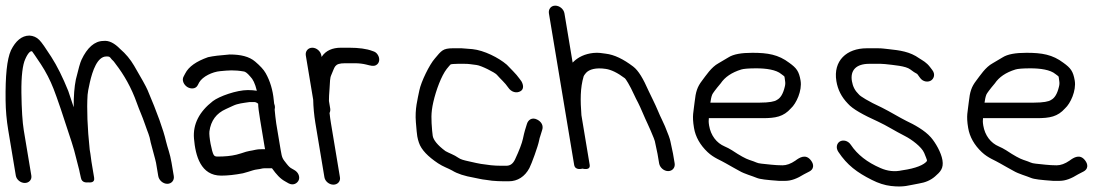

<svg xmlns="http://www.w3.org/2000/svg" viewBox="-21 -652 3936 680"><path d="M299.1 -107.8 299 -108.2 296.7 -122.1C288.5 -199.9 286 -265.6 289.2 -316.3C289.6 -323.3 292.3 -338.7 297.3 -360.5C306.6 -401.2 323.7 -452 355.7 -452C366.6 -452 366.6 -452 374.3 -442.2L375.2 -441L376.4 -440C379.7 -437.1 383.5 -432.9 387.4 -427.1L387.7 -426.7L387.9 -426.3C418 -387.6 444.4 -341.4 463.6 -287.2C473.6 -258.9 482.2 -242.3 492.5 -211.9C503.1 -180.5 508.2 -174 512.5 -148.5L512.6 -147.9L528.6 -88.1C530.1 -82.8 531.1 -78.9 531.6 -75.5L539.5 -28.5C542 -13.5 556.5 -1 571.5 -1C586.6 -1 597 -13.5 594.5 -28.5L586.6 -75.5C581.2 -108.2 572.5 -128.2 567 -151.3C557.6 -192.3 535.8 -252.6 501.7 -332.9C495.7 -346.8 480.1 -374.7 453.9 -419.4C440.5 -442.1 424.9 -461 404.1 -479C385 -498.5 365.3 -509.6 345 -507C313.8 -506.6 287.7 -482.9 267.7 -440.4C262.8 -430.1 256.8 -408.1 247.7 -370.7C242.3 -343.9 239.8 -312.2 240 -272.1C232.3 -295.3 223.7 -321.6 221 -329.2L220.9 -329.5L220.8 -329.8C201.3 -378.1 181.3 -418.4 160.5 -450.8C140.2 -482.4 127.1 -501.4 118.1 -510.6C108.4 -520.5 96.4 -525.2 83.6 -526L83.3 -526H83.1C55.8 -526 34.1 -506.5 18.1 -474.4L17.9 -474.1L17.8 -473.8C3.4 -441.6 -2.2 -383 -1.2 -296.3C-0.8 -261.2 2.3 -226.3 8.1 -191.5L35 -30.1C37.4 -15.8 51.8 -4 66.8 -4C81.9 -4 92.4 -15.8 90 -30L63.2 -190.8C58.5 -219.4 55.6 -263.9 54.8 -323.6C54.1 -383 59.3 -423.1 68.4 -442.5C78.5 -465.9 87.2 -470.8 90.3 -470.5C92.5 -470.4 92.9 -469.8 93 -469.7C94.5 -467.9 105.8 -451.7 123.5 -425C141.4 -397.7 156.5 -368.6 168.7 -337.4C181 -306 202.5 -243 232.6 -149.3C239.6 -127.6 244.6 -109.7 247.7 -96C252.9 -73 259.4 -53.8 262.1 -37.5L262.3 -36.7L262.5 -36C263.8 -31.1 264.8 -26.6 265.5 -22.5C268.8 -2.9 287.8 -6 291.7 -6C295.6 -6 315.7 -2.9 312.4 -22.5L302.9 -79.5C301.8 -86.5 300.5 -96 299.1 -107.8Z M839 -38.2 839.5 -38.3 857.5 -43.4C871 -47.4 878.4 -50.7 890.6 -52.1C903.9 -53.5 906.8 -56 915.3 -56H942.3C957.9 -34.2 971.7 -18.9 988.6 -9.8L1000.6 -2.9C1018.1 6.7 1032.6 -3.3 1037.1 -14.4C1041.5 -25.5 1036.5 -41.6 1020.9 -50.1L1008.6 -57.2L1008.3 -57.4C1007 -58.1 1001.4 -62.6 994.4 -71.6C979.3 -90.8 978 -91 973.1 -120.5L957.4 -214.5C955.1 -228.6 953.1 -250.6 951.8 -263.2C951.4 -267.2 955.3 -271.8 949.9 -285.5C949.7 -288.9 949.4 -292.7 948.5 -298C945.3 -332.1 935.9 -364.8 919.8 -393.1C912.6 -405.9 900.2 -418.9 882.8 -433.8C861.5 -452.1 830.9 -459 793 -459H792.5L792.1 -459C758.3 -456.4 733.7 -453.5 716.9 -449.7L716.2 -449.6L715.6 -449.4C675.1 -435.1 647.3 -416.4 634.9 -391.6L629.7 -381.8C621.5 -367.9 630.5 -351.4 642.1 -344C653.6 -336.6 671.9 -335.6 679.4 -350.4L684.5 -360.2C696.7 -381.1 731.2 -397.6 758.8 -400C787.5 -402.7 808 -405 843.3 -398.7C847.2 -398 854.6 -393.8 864.7 -381.6L865.2 -381L865.7 -380.5C874.5 -371.7 882.3 -357 888.6 -330.6C880.6 -332 868.6 -333 857 -333C816.8 -333 755 -310.9 732.7 -293.7C685.3 -256.9 661.8 -212.7 666 -161.5C671.2 -99.8 690.1 -30 762.4 -30C785.4 -30 811 -32.8 839 -38.2ZM916 -133C916.6 -129.6 916.9 -127.8 917.8 -123.5H905.4C896.8 -123.5 890.2 -123.1 884.7 -121.7C866.3 -117.1 860.5 -118.8 833.2 -109L816.3 -104.2C797.3 -99.6 775.3 -97.5 749.2 -97.5C741.2 -97.5 738.5 -99.5 735.8 -103.6C729.2 -113.6 718.3 -169.3 720.7 -186.9C726 -225 745.2 -250.7 779.3 -265.9C786 -269 794.3 -272.8 804.3 -277.4C821.8 -285.6 839 -287 862.6 -290.5H881.3C882.9 -290.5 886.3 -289.8 893.3 -284.8C893.3 -274.2 895.7 -255.1 900.4 -227Z M1088.2 -298.9C1088.7 -273.7 1091.3 -244.4 1095.9 -216.6L1128 -24.1C1130.4 -9.8 1144.8 2 1159.8 2C1174.9 2 1185.4 -9.8 1183 -24L1151.1 -215.8C1149.1 -227.6 1147.6 -238.7 1146.5 -249.2L1146.4 -249.5L1146.1 -251.8C1147.8 -254.8 1149.5 -261.5 1148.6 -266.9L1144 -294.4C1143.9 -304.3 1144.6 -319.7 1146.2 -338.8C1148.3 -363.2 1146.6 -374.3 1152.7 -387.4C1165.4 -414.5 1161.6 -428 1201.2 -428H1235.7C1250.4 -428 1264.1 -426.4 1276.8 -423.2C1290.7 -419.7 1301.5 -416.2 1310.9 -421.3C1324.6 -428.8 1324.7 -446.2 1316.7 -458.3C1312.6 -464.4 1308.5 -468.5 1297.3 -471.7C1277.6 -479.2 1249.7 -483 1215.3 -483H1186.1C1156.4 -483 1133.1 -472.8 1119.1 -452C1118.6 -451.3 1118.5 -451.1 1118 -450.3L1117.1 -455.5C1114.6 -470.5 1100.1 -483 1085.1 -483C1070 -483 1059.6 -470.5 1062.1 -455.5Z M1581.7 -481C1566.5 -481 1554.5 -479 1545.8 -472.9C1538.1 -467.5 1530.1 -458.3 1519.2 -444.9C1500.1 -423.6 1470.2 -362.3 1464.2 -331.9C1458 -300.2 1448 -266.8 1451.9 -219.1C1454 -192.7 1455.6 -176.5 1456.9 -168.9C1458.1 -161.7 1460.2 -153.9 1462.7 -146.7C1471.1 -121.4 1495 -97.3 1530.5 -73.6C1548.7 -61.5 1565.6 -56.4 1580.2 -48.2C1599 -36.6 1624.2 -28.5 1658.2 -22.6C1672 -20.2 1683.2 -16.6 1700.8 -14.9L1720.7 -12.1L1721 -12C1735.7 -10.7 1749.3 -10 1762.1 -10H1781.5C1811.9 -10 1837.9 -26.5 1853.9 -56.7C1861.8 -71.6 1884.7 -134.9 1888.1 -153.4C1889.5 -160.9 1891.1 -166.6 1892.6 -170.3L1892.7 -170.7L1899.3 -192C1901.3 -198 1901.7 -205.6 1898 -213C1894.3 -220.3 1887.8 -225.3 1881.2 -228.6C1863.5 -237.5 1849.7 -227.9 1845.2 -213.1C1839.2 -193.6 1837 -188.7 1830.9 -160.1C1827.6 -144.6 1818.1 -119.4 1803.1 -87.4C1795.6 -71.7 1785.7 -65 1772.4 -65H1752.9C1741 -65 1728.8 -65.6 1717.6 -66.8L1696.8 -69.6C1687.6 -70.5 1677.8 -72.1 1665.9 -74.7L1637.2 -81.1C1621.9 -84.5 1610.5 -87.3 1602 -93.4C1587.7 -103.7 1569.1 -109.7 1556.8 -116.8C1528.1 -137.9 1513.9 -156.7 1511.6 -170.7C1510.8 -175.5 1510.1 -181.6 1509.5 -188.9C1506.4 -228.3 1504.6 -250.8 1513.7 -290.6C1523.4 -333.1 1542.3 -383.6 1561.1 -407.8C1568.2 -416.9 1573.6 -422.7 1575.4 -424.2C1577.1 -424.7 1586.5 -426 1600.8 -426H1622.5C1641.1 -426 1643.8 -424.5 1666.8 -421.8C1683.3 -419.9 1731.8 -395.2 1738.5 -387.4C1752 -371.7 1767.6 -359 1778.8 -342.2C1789.8 -325.6 1808.3 -320.5 1822.9 -329.3C1835.1 -336.6 1832.5 -352 1826.2 -363.1L1825.8 -363.9L1819 -373.2C1807.2 -390.4 1784.9 -410.9 1774.8 -422L1774.1 -422.7L1773.4 -423.3C1745.1 -447.6 1693.3 -473.8 1652.3 -478L1614.2 -481Z M2368.4 -73.5 2362.6 -107.8 2353.5 -150.8C2351.7 -160.6 2345.5 -177.2 2334.1 -204.8L2322.9 -229.2C2318.8 -237.3 2314.4 -247.2 2308.8 -260.5C2299 -284.1 2285.2 -310.6 2276.2 -329.9C2257.3 -372.8 2240.5 -402 2221.4 -416.4C2186.9 -442.6 2154.8 -458.3 2124.3 -461.9C2111.9 -463.4 2098.2 -466.5 2080.1 -464.4C2051 -461.2 2026.6 -450.2 2008.2 -431.4C2007.6 -430.7 2007.8 -430.9 2007.1 -430.3L1978.1 -604.5C1975.5 -620.1 1960.5 -632 1945.5 -632C1929.8 -632 1920.7 -618.9 1923.1 -604.5L2012.4 -68.5C2015.8 -47.8 2038.4 -54.1 2042.2 -54.8C2043.1 -54.6 2071 -46.8 2067.4 -68.5L2038.2 -243.9C2034.2 -297.1 2033.7 -339.9 2046.1 -381.8C2046.6 -383.4 2049.2 -388 2054.5 -393.9C2065.8 -406.2 2088.8 -413.3 2124.4 -408C2143.2 -405.2 2165.7 -394.7 2191.9 -374.9L2192.2 -374.7L2192.4 -374.5C2194.8 -372.6 2208.5 -352.7 2225.7 -314.6C2229.1 -307.1 2233.4 -298.4 2238.9 -288.2C2246.8 -273.4 2263.4 -232.3 2272.5 -213.8L2283.5 -189.2C2293 -167.6 2298 -153.8 2298.2 -152.2L2307.7 -107.2L2313.4 -73.5C2315.9 -58.5 2330.4 -46 2345.4 -46C2360.5 -46 2370.9 -58.5 2368.4 -73.5Z M2501.4 -317C2503.1 -321.1 2513.1 -335.2 2531.4 -356.7C2546.4 -379 2570.2 -395.3 2604.4 -405.9C2611.9 -408.3 2630.1 -410 2657.3 -410C2692.2 -410 2728.1 -405.1 2746.1 -389.7C2760.9 -377.7 2756 -386.7 2759.4 -366C2760.7 -358.6 2760.4 -352 2758.4 -344.6C2752.4 -319 2742.9 -304.7 2731.2 -298.5L2730.7 -298.2L2730.2 -297.9C2722.9 -292.5 2702.8 -288.5 2670.3 -288.5L2494.9 -288.5C2496.3 -298.4 2498.1 -308.9 2501.4 -317ZM2679.5 -233.5C2726.1 -233.5 2753.8 -238.6 2780.1 -268.2C2799.1 -285.2 2820.3 -330.9 2814.4 -366.5C2808.8 -399.8 2799.8 -411.2 2774.5 -429.4C2735.6 -458.9 2698.1 -465 2643.6 -465C2605.1 -465 2576.8 -460.3 2558.7 -448.7C2547 -441.7 2535.4 -434.8 2523.9 -428.1C2497.8 -414 2479.2 -384.2 2465.6 -366.6C2448.5 -344.3 2443.1 -327.4 2439.2 -291.3C2435.5 -255.2 2429.4 -243.6 2436.9 -199C2442.2 -167.2 2458.7 -138.2 2485.2 -113.2C2507.5 -92.1 2531.9 -84.4 2550.3 -73.2C2567.8 -62.5 2583.1 -55.3 2598.2 -46.4C2615.4 -36.2 2644.3 -28.4 2658.7 -22.2C2670.9 -17 2695.1 -14.6 2737.3 -11.5L2737.7 -11.5H2760.6C2781.5 -11.5 2802.5 -19.7 2826.6 -34.8L2845.9 -44.8C2852.3 -48.3 2857.9 -53.6 2858.7 -62.2C2859.5 -69.5 2856.3 -76.7 2852.1 -82.5C2833.3 -109 2810.4 -93.9 2795.8 -83C2779.8 -72 2764.6 -66.5 2750.3 -66.5C2723.8 -66.5 2697.4 -70.3 2675.8 -72.4C2657.9 -74.2 2659.5 -77.4 2632.6 -85.8C2620.4 -89.7 2599.5 -101 2571.4 -119.8C2562.8 -125.2 2554.1 -129.7 2545.5 -133.4C2516.8 -145.5 2496.3 -172.1 2490.4 -207.5C2488.3 -220.3 2488.8 -225.4 2489.5 -233.5Z M2982 -284.9C2998.9 -265.7 3035.4 -245.5 3089 -221.2C3120.5 -206.6 3145.2 -189.9 3184.9 -169.7C3206.8 -158.6 3243.2 -132.1 3252.3 -110.1C3257.8 -96.9 3261 -88.3 3261.7 -85.8C3261.8 -84.8 3261.9 -84 3262 -81.8C3252.1 -68.4 3222.9 -55.6 3174.7 -48.9L3174.3 -48.8L3173.9 -48.8C3147.7 -42.9 3122.5 -45.7 3097.2 -56.9C3050.5 -77 3015.5 -104.4 2992.4 -139.1C2981.9 -154.9 2964.2 -157.2 2953.6 -151C2943.2 -144.9 2937.8 -129.5 2948.3 -113.9C2979.3 -67.3 3014.3 -41.1 3066.9 -14.8C3089.9 -3.1 3112.2 4.1 3134.6 6.7C3181.1 12 3196.1 4.4 3233.9 -2.1C3256.4 -5.6 3275.5 -13.9 3290.5 -27C3309 -43.1 3321.7 -55.3 3316.8 -85C3312.2 -112.3 3292.4 -146.5 3276.1 -165.3C3253.9 -190.9 3215.4 -211.4 3189.2 -223.7C3164.8 -235.8 3131.3 -256.5 3102.6 -270.8C3053.5 -293.4 3025.8 -311.2 3021.2 -317.1L3020.5 -318L3019.7 -318.7C3007.2 -330.8 2999.4 -345.5 2996.2 -364.5C2989.7 -403.4 3011.3 -426 3057.8 -426H3097.6C3102.8 -426 3107.9 -425.7 3113.2 -425.1C3144.5 -421.4 3186.7 -418.6 3203 -406.1C3212.4 -398.9 3219.8 -393.9 3227.4 -390.1C3227.5 -389.9 3228.5 -388.9 3230 -386.7L3236.5 -377.7C3247.5 -361.1 3266.4 -360.4 3276.4 -366.9C3286 -373 3292.8 -388.4 3280.9 -403.9L3273.3 -413.9C3260.1 -431.5 3246.9 -437.4 3235 -445.3C3201.7 -469.3 3165.6 -473.7 3126.7 -477.9L3108.8 -479.9C3102.4 -480.7 3095.6 -481 3088.5 -481H3048.7C2977.6 -481 2929.2 -436.9 2941.2 -364.5C2946.2 -334.4 2959.2 -308.4 2982 -284.9Z M3472.4 -317C3474.1 -321.1 3484.1 -335.2 3502.4 -356.7C3517.4 -379 3541.2 -395.3 3575.4 -405.9C3582.9 -408.3 3601.1 -410 3628.3 -410C3663.2 -410 3699.1 -405.1 3717.1 -389.7C3731.9 -377.7 3727 -386.7 3730.4 -366C3731.7 -358.6 3731.4 -352 3729.4 -344.6C3723.4 -319 3713.9 -304.7 3702.2 -298.5L3701.7 -298.2L3701.2 -297.9C3693.9 -292.5 3673.8 -288.5 3641.3 -288.5L3465.9 -288.5C3467.3 -298.4 3469.1 -308.9 3472.4 -317ZM3650.5 -233.5C3697.1 -233.5 3724.8 -238.6 3751.1 -268.2C3770.1 -285.2 3791.3 -330.9 3785.4 -366.5C3779.8 -399.8 3770.8 -411.2 3745.5 -429.4C3706.6 -458.9 3669.1 -465 3614.6 -465C3576.1 -465 3547.8 -460.3 3529.7 -448.7C3518 -441.7 3506.4 -434.8 3494.9 -428.1C3468.8 -414 3450.2 -384.2 3436.6 -366.6C3419.5 -344.3 3414.1 -327.4 3410.2 -291.3C3406.5 -255.2 3400.4 -243.6 3407.9 -199C3413.2 -167.2 3429.7 -138.2 3456.2 -113.2C3478.5 -92.1 3502.9 -84.4 3521.3 -73.2C3538.8 -62.5 3554.1 -55.3 3569.2 -46.4C3586.4 -36.2 3615.3 -28.4 3629.7 -22.2C3641.9 -17 3666.1 -14.6 3708.3 -11.5L3708.7 -11.5H3731.6C3752.5 -11.5 3773.5 -19.7 3797.6 -34.8L3816.9 -44.8C3823.3 -48.3 3828.9 -53.6 3829.7 -62.2C3830.5 -69.5 3827.3 -76.7 3823.1 -82.5C3804.3 -109 3781.4 -93.9 3766.8 -83C3750.8 -72 3735.6 -66.5 3721.3 -66.5C3694.8 -66.5 3668.4 -70.3 3646.8 -72.4C3628.9 -74.2 3630.5 -77.4 3603.6 -85.8C3591.4 -89.7 3570.5 -101 3542.4 -119.8C3533.8 -125.2 3525.1 -129.7 3516.5 -133.4C3487.8 -145.5 3467.3 -172.1 3461.4 -207.5C3459.3 -220.3 3459.8 -225.4 3460.5 -233.5Z"/></svg>

Font: MewTooHand
Style: BdCondLta
Weight: 400
Designer: Mew Too, Robert Jablonski
Version: Version 0.77